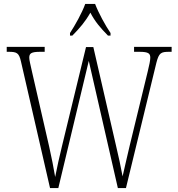

<svg xmlns="http://www.w3.org/2000/svg" viewBox="-20 -951 901 971"><path d="M334 -784V-771H346C385 -811 411 -841 437 -887C461 -841 487 -811 526 -771H539V-784C513 -822 478 -886 461 -931H411C395 -886 359 -822 334 -784ZM86 -640 233 0H275L429 -643L576 0H617L771 -634C784 -684 794 -689 836 -689H848V-714H658V-689H685C732 -689 740 -680 740 -659C740 -645 735 -622 727 -589L637 -219C623 -162 610 -101 600 -59C591 -108 580 -159 565 -222L452 -713H415L293 -210C279 -154 270 -110 259 -56C249 -112 243 -146 229 -208L141 -592C134 -625 128 -646 128 -659C128 -680 136 -689 183 -689H206V-714H14V-689H23C65 -689 76 -684 86 -640Z"/></svg>

Font: Noto Serif Armenian Condensed ExtraLight
Style: Regular
Weight: 200
Width: 3
Designer: Monotype Design Team
Foundry: Monotype Imaging Inc.
Version: Version 2.008